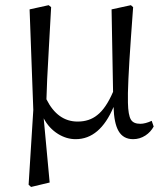

<svg xmlns="http://www.w3.org/2000/svg" viewBox="-20 -535 644 757"><path d="M102.5 202.1 92.8 193.4 111.3 -101.6 96.7 -498 171.9 -514.6 181.6 -506.8Q178.7 -446.3 172.9 -350.6Q164.1 -200.2 163.1 -143.6Q207 -55.7 286.1 -55.7Q332 -55.7 363.3 -81.1Q397.5 -107.4 425.8 -172.9L419.9 -498L496.1 -514.6L504.9 -506.8Q502 -460.9 496.1 -384.8Q482.4 -190.4 484.4 -129.9Q485.4 -81.1 496.1 -63.5Q505.9 -46.9 533.2 -46.9Q552.7 -46.9 578.1 -58.6L585.9 -36.1Q574.2 -14.6 553.7 -1Q531.2 13.7 504.9 13.7Q465.8 13.7 447.3 -18.6Q429.7 -48.8 427.7 -113.3Q374 13.7 278.3 13.7Q242.2 13.7 209 -6.8Q172.9 -29.3 152.3 -68.4L175.8 184.6Z"/></svg>

Font: Bpmf Zihi Only R
Style: R
Weight: 400
Foundry: But Ko
Version: Version 1.320